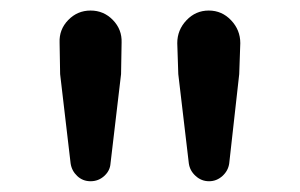

<svg xmlns="http://www.w3.org/2000/svg" viewBox="-20 -795 558 357"><path d="M111.3 -491.2 91.8 -657.2 90.8 -715.8Q89.8 -740.2 106.9 -757.8Q124 -775.4 148.4 -775.4Q172.9 -775.4 189.9 -757.8Q207 -740.2 206.1 -715.8L205.1 -657.2L185.5 -491.2Q184.6 -477.5 173.8 -467.8Q163.1 -458 148.4 -458Q133.8 -458 123.5 -467.8Q113.3 -477.5 111.3 -491.2ZM331.1 -491.2 311.5 -657.2 309.6 -714.8Q309.6 -739.3 326.7 -757.3Q343.8 -775.4 368.2 -775.4Q392.6 -775.4 409.7 -757.3Q426.8 -739.3 426.8 -714.8L424.8 -657.2L406.2 -491.2Q404.3 -477.5 393.6 -467.8Q382.8 -458 368.7 -458Q354.5 -458 343.8 -467.8Q333 -477.5 331.1 -491.2Z"/></svg>

Font: Gen Jyuu GothicX Medium
Style: Regular
Weight: 500
Designer: Ryoko NISHIZUKA (kana &amp; ideographs); Paul D. Hunt (Latin, Greek &amp; Cyrillic); Wenlong ZHANG (bopomofo); Sandoll C
Version: Version 1.058.20140828